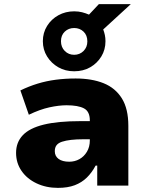

<svg xmlns="http://www.w3.org/2000/svg" viewBox="-20 -901 712 932"><path d="M261 11Q204 11 157.5 -11Q111 -33 84.5 -71.5Q58 -110 58 -159Q58 -210 90.5 -244.5Q123 -279 192 -296Q261 -313 371 -313H439V-225H385Q351 -225 325 -222Q299 -219 281 -213Q263 -207 254.5 -196Q246 -185 246 -167Q246 -143 264.5 -129.5Q283 -116 316 -116Q343 -116 365.5 -128.5Q388 -141 402 -164.5Q416 -188 416 -219V-317Q416 -360 387.5 -375Q359 -390 303 -390Q266 -390 220 -380Q174 -370 120 -344L79 -462Q120 -482 162.5 -495Q205 -508 251 -514Q297 -520 347 -520Q426 -520 483 -497Q540 -474 571.5 -423.5Q603 -373 603 -290V0H452V-97H444Q426 -63 401.5 -39Q377 -15 343 -2Q309 11 261 11ZM340 -555Q297 -555 263 -574.5Q229 -594 208.5 -627Q188 -660 188 -701Q188 -742 208.5 -775Q229 -808 263.5 -827Q298 -846 340 -846Q361 -846 378.5 -841.5Q396 -837 412 -830L460 -881H615L481 -758Q486 -745 489 -731Q492 -717 492 -701Q492 -660 472 -627Q452 -594 418 -574.5Q384 -555 340 -555ZM340 -635Q367 -635 385.5 -653.5Q404 -672 404 -700Q404 -730 385.5 -747.5Q367 -765 340 -765Q313 -765 294.5 -747.5Q276 -730 276 -701Q276 -672 294.5 -653.5Q313 -635 340 -635Z"/></svg>

Font: Nunito Sans 6pt Black
Style: Regular
Weight: 900
Version: Version 3.101;gftools[0.9.27]